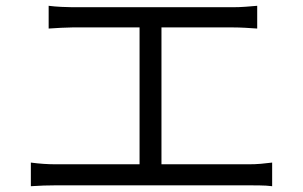

<svg xmlns="http://www.w3.org/2000/svg" viewBox="-20 -683 1040 659"><path d="M147 -663.1Q166.5 -660.6 190.2 -659.4Q213.9 -658.2 229 -658.2H778.8Q801.3 -658.2 823.5 -659.9Q845.7 -661.6 862.8 -663.1V-585Q845.2 -586.4 822.5 -587.6Q799.8 -588.9 778.8 -588.9H534.2V-119.1H833Q855.5 -119.1 875.2 -120.8Q895 -122.6 914.1 -125V-43.9Q894.5 -46.4 870.8 -46.6Q847.2 -46.9 833 -46.9H171.9Q130.9 -46.9 85.9 -43.9V-125Q129.4 -119.1 171.9 -119.1H459V-588.9H229Q214.8 -588.9 189.9 -587.6Q165 -586.4 147 -585Z"/></svg>

Font: Shanggu Mono N
Style: Regular
Weight: 350
Designer: GuiWonder
Version: Version 1.021